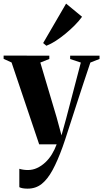

<svg xmlns="http://www.w3.org/2000/svg" viewBox="-34 -818 584 1088"><path d="M122.5 251Q107 251 94.5 248.8Q82 246.5 75.5 242.5V138.5Q84.5 141.5 97.5 143.5Q110.5 145.5 123.5 145.5Q151.5 145.5 176.2 134Q201 122.5 222.5 102.5Q244 82.5 260 56.2Q276 30 287 0H188L31.5 -464L-13.5 -484.5V-503L245.5 -502.5V-484L194.5 -463.5L287 -152.5L314.5 -51L340.5 -145L424 -463.5L363.5 -483.5V-502.5H530V-484L478 -463.5Q459 -407 438.2 -344.2Q417.5 -281.5 398 -221.2Q378.5 -161 362.2 -110.5Q346 -60 335 -26.8Q324 6.5 321 14Q292.5 93 264 145.5Q235.5 198 202 224.5Q168.5 251 122.5 251ZM228.5 -559 210.5 -574 340.5 -797.5 431 -723Q414 -699.5 389.8 -675Q365.5 -650.5 338 -627.8Q310.5 -605 282.8 -587Q255 -569 229.5 -559Z"/></svg>

Font: Merriweather 144pt
Style: Bold
Weight: 700
Version: Version 2.100